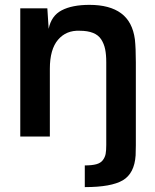

<svg xmlns="http://www.w3.org/2000/svg" viewBox="-20 -559 633 786"><path d="M536.1 36.1Q536.1 63 535.2 77.1Q530.3 150.9 482.9 179Q435.5 207 327.1 207V118.2Q356.4 118.2 374.3 113.3Q392.1 108.4 400.9 96.7Q409.7 85 412.4 71.3Q415 57.6 415 34.2V-304.2Q415 -335.4 410.4 -357.7Q405.8 -379.9 394.3 -397.7Q382.8 -415.5 360.8 -424.3Q338.9 -433.1 306.2 -433.1Q251 -435.5 217.5 -396.2Q184.1 -356.9 184.1 -277.8V0H63V-524.9H173.8L179.2 -440.9Q189.9 -494.6 232.7 -516.8Q275.4 -539.1 346.2 -539.1Q429.2 -539.1 475.8 -504.6Q522.5 -470.2 532.2 -397.9Q536.1 -362.3 536.1 -304.2Z"/></svg>

Font: Nacelle SemiBold
Style: Regular
Weight: 600
Designer: Sora Sagano
Foundry: Sora Sagano
Version: Version 1.000;FEAKit 1.0